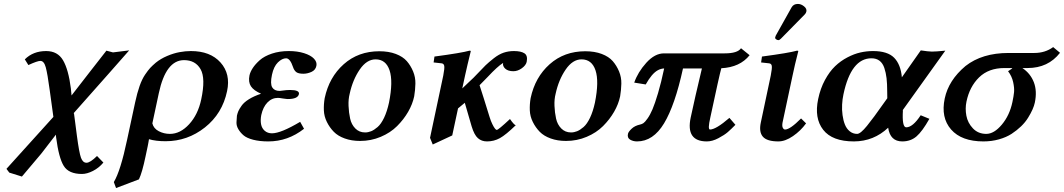

<svg xmlns="http://www.w3.org/2000/svg" viewBox="-20 -703 5381 971"><path d="M231.4 -247.1Q220.2 -330.6 211.4 -362.8Q202.6 -395 184.1 -395Q168.9 -395 123.5 -374L105.5 -402.8Q147.5 -444.8 213.4 -444.8Q271.5 -444.8 298.8 -398.2Q326.2 -351.6 338.4 -255.9Q339.4 -247.1 339.6 -242.9Q339.8 -238.8 340.1 -238Q340.3 -237.3 340.6 -233.2Q340.8 -229 341.8 -220.2Q373 -260.7 433.1 -337.9Q493.2 -415 518.1 -446.8L551.3 -438Q596.7 -443.8 633.3 -448.2L529.3 -330.1L350.1 -127.9L354 -130.9Q356.4 -111.8 361.6 -73Q366.7 -34.2 369.1 -15.1Q380.4 69.8 389.6 95Q398.9 120.1 417.5 120.1Q436 120.1 470.7 85.9L502.9 119.1Q480.5 146 450.2 161.4Q419.9 176.8 394.5 176.8Q327.6 176.8 302.5 136.2Q277.3 95.7 263.7 -8.8L262.7 -22L188.5 74.2L90.8 189.9L26.9 169.9L12.7 150.9L25.9 136.2L250 -111.8Q246.6 -134.3 240.7 -179.4Q234.9 -224.6 231.4 -247.1Z M997.6 -200.2Q1020.5 -307.1 994.4 -353Q968.3 -398.9 910.6 -398.9Q818.8 -398.9 783.2 -231.9L750.5 -79.1Q756.8 -53.2 782.7 -39.6Q808.6 -25.9 839.4 -25.9Q891.6 -25.9 936.5 -74.7Q981.4 -123.5 997.6 -200.2ZM682.6 204.1 566.9 248 555.7 217.8Q589.8 161.1 623 2.9L663.6 -186Q673.8 -233.4 686 -268.1Q698.2 -302.7 713.6 -325.4Q729 -348.1 739.7 -359.6Q750.5 -371.1 768.1 -386.2Q793 -406.2 825.2 -419.9Q857.4 -433.6 887.5 -439.2Q917.5 -444.8 945.3 -444.8Q1043.5 -444.8 1095.2 -387Q1147 -329.1 1128.4 -242.2Q1104.5 -128.4 1016.4 -58.6Q928.2 11.2 817.4 11.2Q768.1 11.2 733.4 1Q732.4 6.3 730.5 18.1Q728.5 29.8 727.1 36.1Q722.2 60.1 716.3 86.9Q699.2 169.4 682.6 204.1Z M1301.3 -121.1Q1296.4 -95.2 1300.3 -74.7Q1304.2 -54.2 1318.8 -41.5Q1333.5 -28.8 1355.5 -28.8Q1400.4 -28.8 1498 -86.9L1517.6 -51.8Q1436 12.2 1336.9 12.2Q1293 12.2 1260.3 3.7Q1227.5 -4.9 1211.4 -18.8Q1195.3 -32.7 1185.3 -49.8Q1175.3 -66.9 1176 -84.5Q1176.8 -102.1 1178.2 -118.2Q1181.2 -130.9 1185.5 -141.1Q1189.9 -151.4 1201.7 -168.2Q1213.4 -185.1 1238.5 -200.9Q1263.7 -216.8 1300.3 -229Q1263.2 -245.1 1249 -266.6Q1234.9 -288.1 1241.7 -321.8Q1245.6 -339.4 1258.3 -358.9Q1271 -378.4 1293.7 -398.7Q1316.4 -418.9 1355 -431.9Q1393.6 -444.8 1440.9 -444.8Q1483.9 -444.8 1517.8 -434.1Q1551.8 -423.3 1567.9 -406.2Q1584 -389.2 1580.1 -370.1Q1575.7 -348.6 1555.2 -339.4Q1534.7 -330.1 1514.6 -330.1Q1488.8 -330.1 1478 -338.6Q1467.3 -347.2 1461.9 -363.8Q1447.3 -407.7 1427.2 -408.2Q1406.7 -408.2 1385.5 -387.5Q1364.3 -366.7 1355.5 -325.2Q1345.7 -279.3 1356.7 -261.2Q1367.7 -243.2 1394 -243.2Q1397.5 -244.1 1402.3 -244.1Q1429.2 -248 1446.3 -248Q1496.1 -248 1491.7 -227.1Q1486.3 -202.1 1435.5 -202.1Q1433.1 -202.1 1428.7 -202.6Q1424.3 -203.1 1418.5 -203.9Q1412.6 -204.6 1409.2 -205.1Q1393.6 -208 1385.7 -208Q1355 -208 1332.5 -184.8Q1310.1 -161.6 1301.3 -121.1Z M1879.4 -402.8Q1834.5 -402.8 1799.1 -351.1Q1763.7 -299.3 1748.5 -229Q1741.2 -201.2 1742.7 -167.2Q1744.1 -133.3 1750.7 -103.3Q1757.3 -73.2 1777.1 -53.2Q1796.9 -33.2 1826.2 -33.2Q1841.8 -33.2 1856.9 -39.3Q1872.1 -45.4 1889.6 -60.5Q1907.2 -75.7 1922.4 -107.4Q1937.5 -139.2 1947.3 -184.1Q1968.8 -291.5 1950.2 -347.2Q1931.6 -402.8 1879.4 -402.8ZM1622.1 -207Q1644.5 -312.5 1718.3 -378.2Q1792 -443.8 1898.4 -443.8Q1945.8 -443.8 1981.7 -430.2Q2017.6 -416.5 2037.4 -393.8Q2057.1 -371.1 2069.3 -341.6Q2081.5 -312 2080.8 -280Q2080.1 -248 2074.7 -215.8Q2066.4 -176.3 2044.2 -137.7Q2022 -99.1 1988.3 -65.4Q1954.6 -31.7 1905.5 -11Q1856.4 9.8 1800.8 9.8Q1758.3 9.8 1723.6 -2.7Q1689 -15.1 1668 -36.6Q1647 -58.1 1633.1 -86.2Q1619.1 -114.3 1617.9 -145Q1616.7 -175.8 1622.1 -207Z M2332 -321.3 2317.9 -255.9Q2329.1 -267.6 2353.5 -289.8Q2377.9 -312 2389.6 -325.2Q2419.4 -356.9 2435.5 -372.6Q2451.7 -388.2 2477.1 -408.2Q2502.4 -428.2 2526.9 -436.5Q2551.3 -444.8 2579.1 -444.8Q2614.7 -444.8 2632.3 -433.3Q2649.9 -421.9 2643.6 -390.1Q2639.6 -372.6 2618.9 -357.7Q2598.1 -342.8 2576.2 -342.8Q2549.3 -342.8 2535.2 -355.7Q2521 -368.7 2524.4 -384.8Q2496.1 -367.2 2447.3 -314.9L2405.3 -272Q2422.9 -218.8 2456.1 -110.8Q2462.4 -90.3 2470 -75Q2477.5 -59.6 2483.2 -52.7Q2488.8 -45.9 2492.2 -45.9Q2500 -45.9 2559.1 -101.1Q2580.6 -70.3 2588.4 -69.8Q2538.1 -21 2508.1 -4.4Q2478 12.2 2442.9 12.2Q2415.5 12.2 2397 -4.2Q2378.4 -20.5 2365.2 -64Q2351.1 -110.8 2330.6 -183.1L2296.4 -154.8L2267.1 -18.1L2168.5 27.8L2154.8 -5.9L2221.7 -320.8Q2229 -358.4 2226.6 -370.1Q2224.1 -381.8 2212.9 -382.8L2172.9 -387.2L2177.2 -417Q2315.4 -435.5 2354.5 -446.8Q2361.3 -446.8 2360.8 -443.8Q2342.8 -371.1 2332 -321.3Z M2920.9 -402.8Q2876 -402.8 2840.6 -351.1Q2805.2 -299.3 2790 -229Q2782.7 -201.2 2784.2 -167.2Q2785.6 -133.3 2792.2 -103.3Q2798.8 -73.2 2818.6 -53.2Q2838.4 -33.2 2867.7 -33.2Q2883.3 -33.2 2898.4 -39.3Q2913.6 -45.4 2931.2 -60.5Q2948.7 -75.7 2963.9 -107.4Q2979 -139.2 2988.8 -184.1Q3010.3 -291.5 2991.7 -347.2Q2973.1 -402.8 2920.9 -402.8ZM2663.6 -207Q2686 -312.5 2759.8 -378.2Q2833.5 -443.8 2939.9 -443.8Q2987.3 -443.8 3023.2 -430.2Q3059.1 -416.5 3078.9 -393.8Q3098.6 -371.1 3110.8 -341.6Q3123 -312 3122.3 -280Q3121.6 -248 3116.2 -215.8Q3107.9 -176.3 3085.7 -137.7Q3063.5 -99.1 3029.8 -65.4Q2996.1 -31.7 2947 -11Q2897.9 9.8 2842.3 9.8Q2799.8 9.8 2765.1 -2.7Q2730.5 -15.1 2709.5 -36.6Q2688.5 -58.1 2674.6 -86.2Q2660.6 -114.3 2659.4 -145Q2658.2 -175.8 2663.6 -207Z M3645 -433.1H3337.9Q3291.5 -433.1 3248.5 -385.5Q3205.6 -337.9 3187.5 -285.2L3245.6 -275.9Q3261.2 -303.7 3276.1 -321.3Q3291 -338.9 3306.2 -347.4Q3321.3 -356 3338.9 -356.9Q3323.7 -285.2 3307.9 -231.9Q3292 -178.7 3279.8 -150.1Q3267.6 -121.6 3254.6 -103.5Q3241.7 -85.4 3234.1 -80.3Q3226.6 -75.2 3217.3 -73.2Q3190.4 -67.4 3174.1 -51.8Q3157.7 -36.1 3155.8 -25.9Q3151.4 -5.9 3166.7 3.2Q3182.1 12.2 3201.7 12.2Q3283.2 12.2 3338.4 -79.3Q3393.6 -170.9 3434.1 -356.9H3529.8Q3493.7 -206.1 3473.1 -108.9Q3447.3 12.2 3554.7 12.2Q3582.5 12.2 3613.3 -4.2Q3644 -20.5 3660.6 -34.9Q3677.2 -49.3 3699.2 -71.8L3668.9 -106.9Q3600.6 -47.9 3570.3 -47.9Q3564.5 -48.8 3564.9 -63.5Q3565.4 -78.1 3572.3 -108.9Q3617.7 -321.8 3627.9 -357.9Q3722.2 -362.8 3771 -423.8L3727.5 -459Q3710 -433.1 3645 -433.1Z M4015.1 -683.1Q4031.2 -683.1 4046.1 -671.1Q4061 -659.2 4058.1 -645Q4056.2 -636.2 4049.8 -629.9L3929.7 -507.8Q3921.9 -500 3917 -500Q3910.6 -500 3904.8 -504.4Q3898.9 -508.8 3900.4 -514.2Q3901.9 -520 3903.3 -522.9L3983.4 -666Q3993.2 -683.1 4015.1 -683.1ZM3877.9 -320.8Q3885.3 -358.4 3883.1 -370.1Q3880.9 -381.8 3869.1 -382.8L3829.1 -387.2L3833.5 -417Q3971.7 -435.5 4010.7 -446.8Q4017.6 -446.8 4017.1 -443.8Q3998.5 -371.1 3988.3 -321.3L3937.5 -83Q3936 -74.7 3936.3 -68.1Q3936.5 -61.5 3938.7 -57.1Q3940.9 -52.7 3943.8 -50.3Q3946.8 -47.9 3950.2 -47.9Q3975.6 -47.9 4031.2 -104L4056.6 -79.1Q4029.3 -41.5 3990.2 -14.6Q3951.2 12.2 3916.5 12.2Q3858.9 12.2 3838.1 -11.7Q3817.4 -35.6 3827.6 -83Z M4467.3 -206.1 4466.8 -241.2Q4466.8 -279.8 4463.6 -307.4Q4460.4 -335 4452.4 -359.1Q4444.3 -383.3 4428 -395.8Q4411.6 -408.2 4387.2 -408.2Q4284.2 -408.2 4245.6 -226.1Q4240.2 -201.2 4238.8 -174.3Q4237.3 -147.5 4241 -120.8Q4244.6 -94.2 4252.9 -73.2Q4261.2 -52.2 4277.3 -39.1Q4293.5 -25.9 4314.9 -25.9Q4331.5 -25.9 4364.5 -66.4Q4397.5 -106.9 4448.7 -180.2ZM4395 -444.8Q4468.8 -444.8 4502 -410.9Q4535.2 -377 4541 -312L4636.7 -448.2Q4673.8 -442.4 4692.6 -442.1Q4711.4 -441.9 4760.7 -446.8L4543.9 -144L4546.4 -146Q4541 -59.1 4563 -59.1Q4596.2 -59.1 4636.2 -120.1L4680.2 -102.1Q4644.5 -38.6 4615 -13.2Q4585.4 12.2 4543 12.2Q4481.9 12.2 4471.7 -57.1Q4398.9 11.7 4298.8 12.2Q4189 12.2 4143.1 -46.6Q4097.2 -105.5 4117.7 -202.1Q4128.9 -255.9 4152.1 -298.6Q4175.3 -341.3 4203.4 -368.2Q4231.4 -395 4265.6 -412.8Q4299.8 -430.7 4331.5 -437.7Q4363.3 -444.8 4395 -444.8Z M4967.8 -25.9Q5007.3 -25.9 5046.6 -72.8Q5085.9 -119.6 5100.1 -187Q5106.4 -216.8 5108.4 -237.3Q5110.4 -257.8 5103.8 -287.8Q5097.2 -317.9 5078.1 -342.8Q5100.1 -356.4 5099.6 -358.9H5059.6Q4980 -358.9 4931.6 -311.8Q4883.3 -264.6 4867.7 -189Q4860.4 -154.3 4867.2 -117.9Q4874 -81.5 4900.4 -53.7Q4926.8 -25.9 4967.8 -25.9ZM4862.8 -369.1Q4946.8 -435.1 5080.6 -435.1H5210.9Q5265.6 -435.1 5306.2 -464.8L5340.8 -436Q5280.8 -358.9 5176.8 -358.9H5150.4Q5191.4 -331.5 5208.5 -286.9Q5225.6 -242.2 5213.4 -184.1Q5210 -168 5201.7 -149.2Q5193.4 -130.4 5179.4 -107.7Q5165.5 -85 5144 -64.2Q5122.6 -43.5 5095.9 -26.1Q5069.3 -8.8 5032.2 1.7Q4995.1 12.2 4953.6 12.2Q4842.8 12.2 4790 -48.1Q4737.3 -108.4 4757.8 -205.1Q4777.3 -297.4 4862.8 -369.1Z"/></svg>

Font: Linux Libertine Slanted
Style: Semibold Slanted
Weight: 600
Designer: Philipp H. Poll
Foundry: Philipp H. Poll
Version: Version 5.1.1